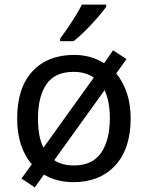

<svg xmlns="http://www.w3.org/2000/svg" viewBox="-20 -786 645 839"><path d="M551 -269Q551 -136 483.5 -63Q416 10 301 10Q228 10 172 -23L132 33L74 -6L119 -68Q88 -104 71.5 -154Q55 -204 55 -269Q55 -402 121.5 -474Q188 -546 304 -546Q377 -546 435 -510L474 -566L533 -528L488 -465Q517 -430 534 -380.5Q551 -331 551 -269ZM146 -269Q146 -231 151.5 -198.5Q157 -166 170 -141L390 -447Q354 -472 302 -472Q220 -472 183 -418Q146 -364 146 -269ZM460 -269Q460 -343 437 -392L217 -86Q251 -63 303 -63Q384 -63 422 -118.5Q460 -174 460 -269ZM444 -766V-756Q431 -738 406.5 -709.5Q382 -681 353.5 -652.5Q325 -624 301 -606H243V-618Q257 -636 275 -662.5Q293 -689 310 -716.5Q327 -744 338 -766Z"/></svg>

Font: Apis
Style: Regular
Weight: 400
Designer: Monotype Design Team
Foundry: Monotype Imaging Inc.
Version: Version 2.000; build 0001